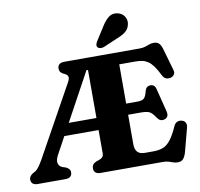

<svg xmlns="http://www.w3.org/2000/svg" viewBox="-98 -1039 1212 1161"><g transform="rotate(-10 508.0 -458.5)"><path d="M533.5 -700 504 -626.5H453L195.5 -153.5Q179 -123.5 183.2 -103.8Q187.5 -84 207.5 -75.5L229 -68.5Q240.5 -63 247.5 -55.2Q254.5 -47.5 254.5 -34.5Q254.5 -18.5 244.5 -9.2Q234.5 0 213.5 0H44Q23 0 13 -9.2Q3 -18.5 3 -34.5Q3 -54 26 -69L39 -76Q52.5 -83.5 64.5 -100Q76.5 -116.5 90 -140L330.5 -574Q343 -596.5 338.8 -608.8Q334.5 -621 316 -628.5Q302 -634.5 295.2 -643.5Q288.5 -652.5 288.5 -665.5Q288.5 -681.5 298.8 -690.8Q309 -700 330.5 -700ZM226 -331.5H503.5L504.5 -257.5H223.5ZM575 -386H723.5Q754 -386 765.5 -398Q777 -410 784 -440.5Q791.5 -469 817 -469.5Q844 -470 851 -440.5L887 -297.5Q896 -261.5 867 -252Q840.5 -243 823 -268.5Q810 -288.5 799.2 -299Q788.5 -309.5 773.8 -313.5Q759 -317.5 735 -317.5H575ZM462.5 -115.5V-700H791.5Q813 -700 827.5 -704.8Q842 -709.5 854.5 -714.2Q867 -719 881.5 -719Q904 -719 915.2 -706.8Q926.5 -694.5 934 -667L971.5 -536Q976 -519.5 968.5 -508.2Q961 -497 945.5 -493Q931 -489.5 917.8 -495Q904.5 -500.5 896 -518.5Q878.5 -554 862.8 -575.5Q847 -597 830.8 -608Q814.5 -619 796 -623Q777.5 -627 754.5 -627H654.5V-136Q654.5 -104.5 669 -88.8Q683.5 -73 715 -73H766.5Q800.5 -73 825.5 -82.5Q850.5 -92 872.5 -119.8Q894.5 -147.5 918.5 -201.5Q925.5 -217.5 937.8 -223.5Q950 -229.5 965 -226.5Q982 -223.5 989.5 -210.5Q997 -197.5 991.5 -178L953.5 -34Q945.5 -7.5 934.2 5.2Q923 18 899.5 18Q886 18 873.8 13.5Q861.5 9 846.8 4.5Q832 0 811 0H429.5Q408.5 0 398.5 -9.2Q388.5 -18.5 388.5 -34.5Q388.5 -61 414.5 -72L435.5 -79.5Q448.5 -84 455.5 -92Q462.5 -100 462.5 -115.5ZM599 -869Q619.5 -903 643.2 -921.5Q667 -940 699 -932.5Q727.5 -926 740.8 -902.8Q754 -879.5 748 -856Q742.5 -829.5 723.2 -813.5Q704 -797.5 669.5 -784L580.5 -746Q570.5 -742.5 560 -743.5Q549.5 -744.5 543 -751.5Q537 -759.5 539.2 -768.8Q541.5 -778 547 -787.5Z"/></g></svg>

Font: Fraunces 28pt Soft Wonky
Style: Bold
Weight: 700
Version: Version 1.000;[b76b70a41]